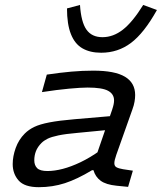

<svg xmlns="http://www.w3.org/2000/svg" viewBox="-20 -763 665 789"><path d="M175.1 -60.2Q204 -60.2 238.2 -69.1Q272.3 -78 311.1 -96.5Q349.8 -115 391.1 -144.3L364.1 -63.5H358.1Q297 -26.6 246.5 -10.2Q195.9 6.2 139.5 6.2Q80.8 6.2 56.5 -21.3Q32.2 -48.9 32.2 -88.6Q32.2 -120.6 44.5 -154.9Q56.9 -189.3 81.6 -214Q98 -230.4 120.7 -241.4Q143.5 -252.4 182.9 -260Q222.4 -267.7 286.6 -273.1L455.7 -287.6L436 -230.2L298.8 -217Q249 -212.7 220 -206.6Q190.9 -200.5 175.6 -192.9Q160.3 -185.3 150.5 -175.5Q134.7 -159.7 127.8 -142Q120.9 -124.4 120.9 -104.2Q120.9 -83.7 132.8 -71.9Q144.6 -60.2 175.1 -60.2ZM457.7 -126.1Q453.5 -114 451.7 -106Q449.9 -97.9 449.9 -92.3Q449.9 -80.3 458.9 -75.5Q468 -70.6 486 -67.6L526 -61.6L506.4 4.9L459 0.2Q415.6 -4.1 393.7 -20.2Q371.9 -36.3 364.1 -63.5L367.6 -99.5L440.8 -312.1Q445.4 -326.1 447 -334.6Q448.7 -343.1 448.7 -350.4Q448.7 -376.6 424.2 -389.9Q399.8 -403.2 340.2 -403.2Q313.1 -403.2 264.3 -398.7Q215.4 -394.2 152.3 -384.5L172.3 -456.4Q228.3 -464.7 273.7 -468.7Q319 -472.7 363.6 -472.7Q451.9 -472.7 493.6 -447.6Q535.4 -422.5 535.4 -372.4Q535.4 -359.9 532.9 -345.3Q530.5 -330.8 524.5 -314.4ZM401 -610.2Q445.4 -610.2 485.2 -641.3Q525 -672.5 568.5 -742.7L624.9 -721.9Q571.9 -626.9 518.2 -586.6Q464.6 -546.3 395.7 -546.3Q349.9 -546.3 318.5 -564.5Q287.2 -582.6 271.3 -623.2Q255.3 -663.7 255.3 -728.4L308.7 -742.7Q313.4 -672.1 335.3 -641.2Q357.3 -610.2 401 -610.2Z"/></svg>

Font: Intel One Mono Light
Style: Italic
Weight: 300
Italic angle: -16°
Monospace: yes
Designer: Fred Shallcrass
Foundry: Frere-Jones Type LLC
Version: Version 1.004